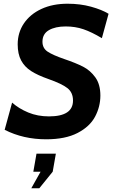

<svg xmlns="http://www.w3.org/2000/svg" viewBox="-20 -734 606 1031"><path d="M5 -37 45 -183Q81 -151 131.5 -130Q182 -109 243 -109Q372 -109 372 -194Q372 -237 342.5 -260.5Q313 -284 239 -310Q182 -330 147 -352.5Q112 -375 93.5 -409.5Q75 -444 75 -496Q75 -559 108.5 -608.5Q142 -658 202.5 -686Q263 -714 343 -714Q411 -714 469 -698Q527 -682 563 -660L527 -529Q472 -562 428 -577Q384 -592 333 -592Q277 -592 242.5 -572Q208 -552 208 -510Q208 -475 236 -456.5Q264 -438 325 -417Q387 -396 426 -376Q465 -356 492 -318.5Q519 -281 519 -221Q519 -161 490.5 -107.5Q462 -54 396.5 -20Q331 14 228 14Q105 14 5 -37ZM148 277 198 188H159L176 91H280L263 188L191 277Z"/></svg>

Font: Cabin
Style: Bold Italic
Weight: 700
Italic angle: -7°
Designer: Pablo Impallari
Foundry: Pablo Impallari. http://www.impallari.com Igino Marini. http://www.ikern.com
Version: Version 2.200